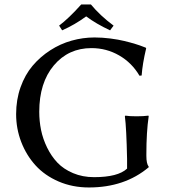

<svg xmlns="http://www.w3.org/2000/svg" viewBox="-20 -825 766 855"><path d="M545.9 -117.2Q543 -255.4 536.1 -307.1L538.1 -310.1Q554.7 -307.1 588.9 -307.1Q604.5 -307.1 617.4 -307.9Q630.4 -308.6 635.7 -309.6L641.1 -310.1L642.1 -307.1Q631.8 -237.3 631.8 -137.2V-130.9Q631.8 -95.7 642.1 -83V-80.1Q535.2 9.8 376 9.8Q302.7 9.8 241 -16.8Q179.2 -43.5 138.2 -88.6Q97.2 -133.8 74.5 -192.9Q51.8 -252 51.8 -316.9Q51.8 -380.9 71.5 -436.5Q91.3 -492.2 125.2 -532.2Q159.2 -572.3 203.9 -601.1Q248.5 -629.9 298.8 -644Q349.1 -658.2 400.9 -658.2Q435.1 -658.2 471.2 -653.6Q507.3 -648.9 534.4 -642.3Q561.5 -635.7 583.5 -628.9Q605.5 -622.1 617.2 -617.2L628.9 -612.8L630.9 -609.9Q614.3 -540 610.8 -488.8L601.1 -487.8Q567.4 -545.4 510.7 -578.1Q454.1 -610.8 387.2 -610.8Q284.7 -610.8 219.7 -533.7Q154.8 -456.5 154.8 -327.1Q154.8 -286.1 162.8 -246.3Q170.9 -206.5 189.7 -168Q208.5 -129.4 235.8 -100.6Q263.2 -71.8 305.4 -54Q347.7 -36.1 398.9 -36.1Q505.4 -36.1 545.9 -74.2ZM384.8 -805.2Q425.3 -755.9 485.8 -710.9L470.2 -689.9Q408.2 -718.8 363.8 -752Q313 -714.8 256.8 -689.9L243.2 -710.9Q285.6 -742.7 341.8 -805.2Z"/></svg>

Font: Linux Biolinum
Style: Regular
Weight: 400
Designer: Philipp H. Poll
Foundry: Philipp H. Poll
Version: Version 0.6.4